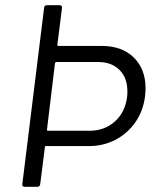

<svg xmlns="http://www.w3.org/2000/svg" viewBox="-20 -720 590 740"><path d="M541 -379Q541 -369 539 -349Q532 -292 501.5 -248.5Q471 -205 424.5 -181Q378 -157 323 -157H157Q153 -157 153 -153L135 -10Q133 0 124 0H75Q70 0 67.5 -3Q65 -6 66 -10L150 -690Q150 -694 153 -697Q156 -700 161 -700H210Q219 -700 219 -690L201 -547Q201 -543 204 -543H372Q450 -543 495.5 -498.5Q541 -454 541 -379ZM470 -348Q471 -355 471 -368Q471 -420 440.5 -450.5Q410 -481 358 -481H197Q194 -481 192 -477L161 -220Q161 -216 164 -216H325Q383 -216 423 -252Q463 -288 470 -348Z"/></svg>

Font: Barlow
Style: Italic
Weight: 400
Italic angle: -7°
Designer: Jeremy Tribby
Foundry: Tribby Type
Version: Version 1.408